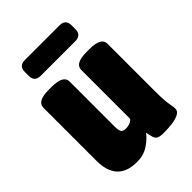

<svg xmlns="http://www.w3.org/2000/svg" viewBox="-209 -797 901 901"><g transform="rotate(-45 241.5 -346.5)"><path d="M159 9Q28 9 28 -130V-482Q28 -524 105 -524H125Q202 -524 202 -482V-181Q202 -159 208 -149Q214 -139 233 -139Q263 -139 279 -157V-482Q279 -524 356 -524H376Q453 -524 453 -482V-172Q453 -123 455.5 -99Q458 -75 460.5 -63.5Q463 -52 463 -41Q463 -24 444 -14.5Q425 -5 397.5 -2Q370 1 344 1Q321 1 310 -4Q299 -9 294.5 -22Q290 -35 286 -59Q268 -34 235.5 -12.5Q203 9 159 9ZM125 -597Q85 -597 85 -637V-662Q85 -702 125 -702H355Q395 -702 395 -662V-637Q395 -597 355 -597Z"/></g></svg>

Font: Asap Condensed Black
Style: Regular
Weight: 900
Width: 3
Designer: Pablo Cosgaya
Foundry: Omnibus-Type
Version: Version 3.001; ttfautohint (v1.8.4.7-5d5b)